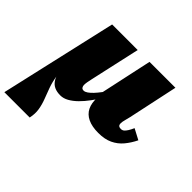

<svg xmlns="http://www.w3.org/2000/svg" viewBox="-240 -760 1227 1227"><g transform="rotate(45 373.0 -146.5)"><path d="M209 12Q178 12 156 2Q134 -8 120 -28.5Q106 -49 99.5 -80Q93 -111 92 -152L107 -163Q99 -104 106 -58Q113 -12 127 26.5Q141 65 154.5 100Q168 135 174 171.5Q180 208 171 250H-58L123 -543H354L278 -201Q274 -183 271.5 -169Q269 -155 269 -143Q269 -132 274.5 -123.5Q280 -115 293 -115Q305 -115 319.5 -125Q334 -135 350 -152Q366 -169 384 -193Q402 -217 420 -246L418 -176Q395 -139 370 -105Q345 -71 318.5 -45Q292 -19 264.5 -3.5Q237 12 209 12ZM551 10Q493 10 455.5 -8Q418 -26 401 -60.5Q384 -95 387 -145Q388 -150 388 -154Q388 -158 388.5 -162.5Q389 -167 389 -170L377 -154L461 -543H695L623 -206Q618 -185 614.5 -172Q611 -159 609.5 -151Q608 -143 608 -134Q608 -122 614.5 -116Q621 -110 634 -110Q647 -110 656 -117.5Q665 -125 674.5 -140Q684 -155 693 -176L765 -138Q744 -95 716 -61.5Q688 -28 648 -9Q608 10 551 10Z"/></g></svg>

Font: Roboto Serif Black
Style: Italic
Weight: 900
Italic angle: -10°
Version: Version 1.008